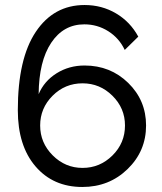

<svg xmlns="http://www.w3.org/2000/svg" viewBox="-20 -735 646 765"><path d="M317 -474Q255 -474 205.5 -443Q156 -412 134 -360Q135 -491 184 -564.5Q233 -638 316 -638Q368 -638 411.5 -610.5Q455 -583 477 -536L531 -589Q499 -648 442.5 -681.5Q386 -715 317 -715Q194 -715 122.5 -608Q51 -501 51 -296Q51 -154 121.5 -72Q192 10 308 10Q415 10 488.5 -61.5Q562 -133 562 -235Q562 -335 491 -404.5Q420 -474 317 -474ZM309 -403Q378 -403 428 -353.5Q478 -304 478 -235Q478 -165 428 -115.5Q378 -66 309 -66Q240 -66 190 -116Q140 -166 140 -235Q140 -304 189.5 -353.5Q239 -403 309 -403Z"/></svg>

Font: Raleway-v4020 Medium
Style: Regular
Weight: 500
Designer: Matt McInerney, Pablo Impallari, Rodrigo Fuenzalida
Foundry: Matt McInerney, Pablo Impallari, Rodrigo Fuenzalida
Version: Version 4.020;PS 004.020;hotconv 1.0.88;makeotf.lib2.5.64775